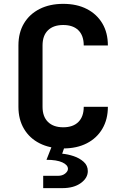

<svg xmlns="http://www.w3.org/2000/svg" viewBox="-20 -760 640 996"><path d="M204.1 215.9V152.1H280Q303.8 152.1 318.1 140.3Q332.5 128.5 332.5 116.1Q332.5 95.6 303.3 82.3Q274 69 221.1 69L256.1 -20.1H322.4L302.6 37.3Q331.5 39.8 362.2 50Q392.8 60.3 414.1 79.5Q435.5 98.7 435.5 127.6Q435.5 163.4 399.3 189.6Q363 215.9 303.8 215.9ZM308 10Q237.9 10 185.6 -16.5Q133.3 -42.9 104.5 -91.6Q75.6 -140.3 75.6 -205.9V-524.1Q75.6 -590.7 104.5 -638.9Q133.3 -687.1 185.6 -713.5Q237.9 -740 308 -740Q378.7 -740 430.5 -713.3Q482.3 -686.7 510.9 -638.5Q539.6 -590.3 539.6 -524.1H414.4Q414.4 -575.6 386.6 -603Q358.8 -630.3 308 -630.3Q257.2 -630.3 229 -603Q200.7 -575.6 200.7 -524.1V-205.9Q200.7 -155 229 -127.3Q257.2 -99.7 308 -99.7Q358.8 -99.7 386.6 -127.3Q414.4 -155 414.4 -205.9H539.6Q539.6 -140.7 510.9 -92Q482.3 -43.3 430.5 -16.7Q378.7 10 308 10Z"/></svg>

Font: Atlassian Mono
Style: Regular
Weight: 400
Monospace: yes
Designer: Philipp Nurullin, Konstantin Bulenkov
Foundry: Modifications by Atlassian Pty Ltd, manufactured by JetBrains
Version: Version 2.304